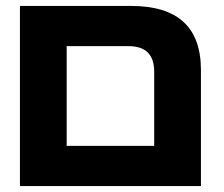

<svg xmlns="http://www.w3.org/2000/svg" viewBox="-20 -625 752 645"><path d="M47 0V-605H421Q655 -605 655 -390V0ZM204 -135H498V-384Q498 -470 412 -470H204Z"/></svg>

Font: Noto Sans Hebrew Condensed ExtraBold
Style: Regular
Weight: 800
Width: 3
Designer: Monotype Design Team
Foundry: Monotype Imaging Inc.
Version: Version 2.004; ttfautohint (v1.8.4.7-5d5b)